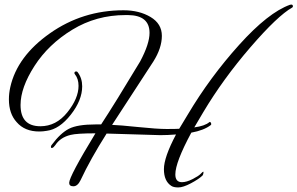

<svg xmlns="http://www.w3.org/2000/svg" viewBox="-20 -755 1303 841"><path d="M283 46Q283 18 398 -171Q316 -171 289 -164Q244 -153 222 -119Q214 -108 208.5 -107Q203 -106 203 -111.5Q203 -117 207 -121Q245 -172 282 -191Q319 -210 399 -210Q411 -210 423 -210Q484 -303 594 -486Q635 -563 635 -611Q635 -688 541 -689Q535 -689 530 -689Q402 -689 297 -625Q192 -561 131 -466Q70 -371 70 -295Q70 -202 157 -202Q226 -202 275 -263Q324 -324 324 -379Q324 -410 308 -430Q306 -432 306 -435Q306 -442 314 -442Q318 -442 320 -439Q340 -413 340 -377Q340 -316 290 -252.5Q240 -189 185 -182Q168 -179 152 -179Q88 -179 53 -220Q19 -257 19 -320Q19 -346 25 -373Q55 -508 198.5 -609Q342 -710 521 -710Q590 -710 639.5 -680.5Q689 -651 689 -598Q689 -545 652 -486L471 -208Q503 -207 585.5 -198.5Q668 -190 709.5 -190Q751 -190 765 -191L803 -254Q900 -417 1027.5 -558.5Q1155 -700 1250 -734Q1253 -735 1256 -735Q1263 -735 1263 -727Q1263 -724 1260 -722Q1196 -686 1076.5 -547.5Q957 -409 870 -263L831 -197Q877 -203 897 -220Q901 -223 904 -216.5Q907 -210 903 -207Q873 -184 818 -174Q748 -44 748 9Q748 43 777 43Q797 43 823.5 29.5Q850 16 859 6.5Q868 -3 870 -3Q872 -3 871 3.5Q870 10 867 14Q850 30 816 48Q782 66 761 66Q740 66 730 59Q698 38 698 -14Q698 -66 751 -166Q714 -163 682 -163Q671 -163 447 -170Q376 -58 333 34Q320 61 301.5 61Q283 61 283 46Z"/></svg>

Font: Alex Brush
Style: Regular
Weight: 400
Designer: Robert E. Leuschke
Foundry: Robert E. Leuschke
Version: Version 1.003